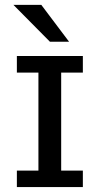

<svg xmlns="http://www.w3.org/2000/svg" viewBox="-20 -763 414 783"><path d="M48.8 0V-67.4H136.7V-466.8H48.8V-534.7H317.9V-466.8H229.5V-67.4H317.9V0ZM183.6 -592.8 34.7 -743.2H148.4L261.7 -592.8Z"/></svg>

Font: Harmattan SemiBold
Style: Regular
Weight: 600
Designer: George W. Nuss III and SIL International
Foundry: SIL International
Version: Version 4.000